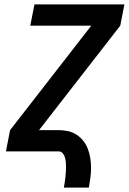

<svg xmlns="http://www.w3.org/2000/svg" viewBox="-20 -690 590 875"><path d="M271 165Q273 153 275 141.5Q277 130 278 118.5Q279 107 280 95Q281 83 281 71.5Q281 60 280 49Q279 38 276 27.5Q273 17 266 8.5Q259 0 247 0H7L26 -97L396 -573H118L137 -670H547L528 -573L158 -97H247Q270 -97 291.5 -92Q313 -87 330 -75.5Q347 -64 360 -47.5Q373 -31 380.5 -11Q388 9 391.5 30.5Q395 52 395 74.5Q395 97 392 119.5Q389 142 385 165Z"/></svg>

Font: Lode Term
Style: Bold Italic
Weight: 700
Italic angle: -11°
Monospace: yes
Designer: Belleve Invis
Foundry: Belleve Invis
Version: Version 29.2.0